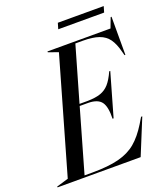

<svg xmlns="http://www.w3.org/2000/svg" viewBox="-204 -941 895 1042"><g transform="rotate(-20 243.0 -419.5)"><path d="M504 -205H511L427 0H-53V-5L15 -25L205 -687L148 -707V-712H512L534 -770H539V-550H534L528 -572Q516 -620 496 -648Q476 -676 440.5 -688.5Q405 -701 348 -701H305L214 -385H262Q308 -386 336.5 -396Q365 -406 385.5 -429Q406 -452 426 -496H432L361 -248H355Q357 -316 336.5 -344.5Q316 -373 261 -374H211L107 -11H150Q245 -11 305 -26.5Q365 -42 405.5 -76Q446 -110 483 -170ZM519 -839 509 -805H244L254 -839Z"/></g></svg>

Font: Nyght Serif Italic
Style: Regular
Weight: 400
Italic angle: -16°
Designer: Maksym Kobuzan
Version: Version 0.410